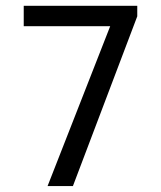

<svg xmlns="http://www.w3.org/2000/svg" viewBox="-20 -624 540 644"><path d="M59.6 -604.5H440.4V-569.3L224.6 0H139.6L349.6 -536.1H59.6Z"/></svg>

Font: BabelStone Marchen
Style: Regular
Weight: 400
Designer: Andrew West
Foundry: Andrew West
Version: Version 9.003 2021-11-11